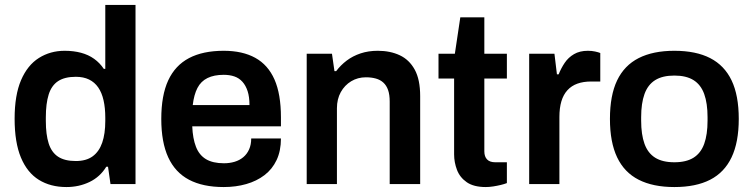

<svg xmlns="http://www.w3.org/2000/svg" viewBox="-20 -743 3041 775"><path d="M248 12Q184 12 137 -17Q90 -46 64.5 -107Q39 -168 39 -264Q39 -359 65 -419.5Q91 -480 137 -509Q183 -538 241 -538Q277 -538 307 -530Q337 -522 360 -505.5Q383 -489 399 -465H405V-723H527V0H426L416 -70H409Q384 -29 341.5 -8.5Q299 12 248 12ZM286 -93Q328 -93 354 -112Q380 -131 392.5 -167Q405 -203 405 -255V-268Q405 -307 398 -338Q391 -369 376.5 -390Q362 -411 339.5 -422Q317 -433 286 -433Q241 -433 214.5 -415.5Q188 -398 176.5 -361.5Q165 -325 165 -269V-255Q165 -200 176.5 -164Q188 -128 214.5 -110.5Q241 -93 286 -93Z M883 12Q799 12 743 -17.5Q687 -47 659 -108Q631 -169 631 -263Q631 -358 659 -418.5Q687 -479 743 -508.5Q799 -538 883 -538Q959 -538 1010.5 -509.5Q1062 -481 1088 -422Q1114 -363 1114 -269V-233H756Q758 -184 771 -150.5Q784 -117 811.5 -100.5Q839 -84 884 -84Q907 -84 927 -90Q947 -96 962 -108.5Q977 -121 985.5 -140Q994 -159 994 -184H1114Q1114 -134 1096.5 -97Q1079 -60 1047.5 -36Q1016 -12 974 0Q932 12 883 12ZM758 -319H987Q987 -352 979.5 -375Q972 -398 958.5 -413Q945 -428 926 -434.5Q907 -441 883 -441Q844 -441 817.5 -428Q791 -415 777 -388Q763 -361 758 -319Z M1218 0V-526H1320L1330 -456H1337Q1355 -480 1379.5 -498.5Q1404 -517 1435.5 -527.5Q1467 -538 1505 -538Q1555 -538 1593.5 -520Q1632 -502 1654 -462Q1676 -422 1676 -355V0H1553V-333Q1553 -361 1546.5 -379.5Q1540 -398 1527.5 -409.5Q1515 -421 1497 -426Q1479 -431 1457 -431Q1424 -431 1397.5 -415Q1371 -399 1355.5 -371Q1340 -343 1340 -306V0Z M1941 12Q1892 12 1864 -7.5Q1836 -27 1824.5 -57.5Q1813 -88 1813 -120V-426H1750V-526H1816L1838 -673H1935V-526H2026V-426H1935V-132Q1935 -111 1946 -99.5Q1957 -88 1979 -88H2026V-4Q2016 0 2001.5 3.5Q1987 7 1971 9.5Q1955 12 1941 12Z M2116 0V-526H2218L2228 -443H2235Q2245 -468 2259.5 -489.5Q2274 -511 2297 -524.5Q2320 -538 2353 -538Q2369 -538 2382.5 -535Q2396 -532 2403 -529V-414H2366Q2335 -414 2311 -405.5Q2287 -397 2270.5 -379Q2254 -361 2246 -334Q2238 -307 2238 -271V0Z M2702 12Q2616 12 2558 -17.5Q2500 -47 2471 -108Q2442 -169 2442 -263Q2442 -358 2471 -418.5Q2500 -479 2558 -508.5Q2616 -538 2702 -538Q2789 -538 2846.5 -508.5Q2904 -479 2933 -418.5Q2962 -358 2962 -263Q2962 -169 2933 -108Q2904 -47 2846.5 -17.5Q2789 12 2702 12ZM2702 -88Q2750 -88 2779.5 -106.5Q2809 -125 2822.5 -162.5Q2836 -200 2836 -256V-270Q2836 -326 2822.5 -363.5Q2809 -401 2779.5 -419.5Q2750 -438 2702 -438Q2654 -438 2624.5 -419.5Q2595 -401 2581.5 -363.5Q2568 -326 2568 -270V-256Q2568 -200 2581.5 -162.5Q2595 -125 2624.5 -106.5Q2654 -88 2702 -88Z"/></svg>

Font: Archivo SemiBold
Style: Regular
Weight: 600
Designer: Hector Gatti
Foundry: Omnibus-Type
Version: Version 2.001